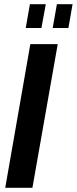

<svg xmlns="http://www.w3.org/2000/svg" viewBox="-20 -898 367 918"><path d="M5 0 125 -687H256L135 0ZM103 -764 123 -878H199L178 -764ZM232 -764 252 -878H327L307 -764Z"/></svg>

Font: Archivo ExtraCondensed
Style: Bold Italic
Weight: 700
Width: 2
Italic angle: -10°
Designer: Hector Gatti
Foundry: Omnibus-Type
Version: Version 2.001